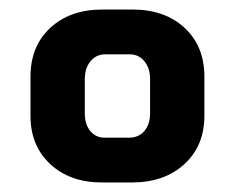

<svg xmlns="http://www.w3.org/2000/svg" viewBox="-20 -726 493 403"><path d="M44 -483V-565Q44 -629 85.5 -667.5Q127 -706 195 -706H258Q326 -706 367.5 -667.5Q409 -629 409 -565V-483Q409 -420 367 -381.5Q325 -343 257 -343H194Q127 -343 85.5 -381.5Q44 -420 44 -483ZM251 -437Q271 -437 283 -451Q295 -465 295 -488V-560Q295 -583 283 -597.5Q271 -612 252 -612H201Q182 -612 170 -597.5Q158 -583 158 -560V-488Q158 -465 169.5 -451Q181 -437 200 -437Z"/></svg>

Font: Bai Jamjuree
Style: Bold
Weight: 700
Designer: Katatrad Aksorn Co.,Ltd.
Foundry: Cadson Demak Co.,Ltd.
Version: Version 1.000; ttfautohint (v1.6)